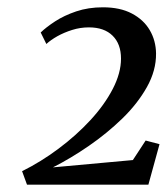

<svg xmlns="http://www.w3.org/2000/svg" viewBox="-20 -928 457 526"><path d="M54 -422 40.5 -459Q92 -484.5 140.5 -520.8Q189 -557 227.8 -599Q266.5 -641 289 -684.5Q311.5 -728 311.5 -767.5Q311.5 -807.5 288.5 -830.2Q265.5 -853 223.5 -853Q200 -853 177.8 -846Q155.5 -839 137.2 -828.8Q119 -818.5 107 -807.5L91.5 -839Q106.5 -853.5 131 -869.5Q155.5 -885.5 188.8 -896.8Q222 -908 262 -908Q309 -908 341.2 -891Q373.5 -874 390.2 -845.5Q407 -817 407.5 -781.5Q408 -735 382.5 -689.5Q357 -644 315 -603.2Q273 -562.5 223.2 -528.2Q173.5 -494 125 -469.5L344 -489.5L379 -543L417 -533L386.5 -422Z"/></svg>

Font: Merriweather 60pt Medium
Style: Italic
Weight: 500
Italic angle: -7.8°
Version: Version 2.101